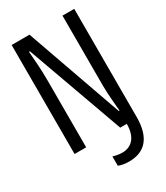

<svg xmlns="http://www.w3.org/2000/svg" viewBox="-220 -806 941 1089"><g transform="rotate(-30 250.0 -261.0)"><path d="M45 0H121V-436C121 -509 116 -568 111 -631H117L344 0H387C387 92 341 129 284 129C265 129 242 125 224 119V180C242 188 266 192 292 192C396 192 453 130 455 0V-714H378V-256C378 -189 388 -109 389 -86H384L162 -714H45Z"/></g></svg>

Font: Noto Sans Mono ExtraCondensed
Style: Regular
Weight: 400
Width: 2
Designer: Monotype Design Team
Foundry: Monotype Imaging Inc.
Version: Version 2.014